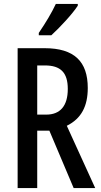

<svg xmlns="http://www.w3.org/2000/svg" viewBox="-20 -960 516 980"><path d="M377 -931V-940H265C244 -895 214 -845 178 -792V-780H242C284 -818 351 -890 377 -931ZM208 -714H70V0H170V-293H232L356 0H466L321 -318C396 -355 428 -419 428 -511C428 -646 359 -714 208 -714ZM209 -626C289 -626 326 -590 326 -506C326 -419 287 -375 216 -375H170V-626Z"/></svg>

Font: Noto Sans Myanmar UI ExtraCondensed Medium
Style: Regular
Weight: 500
Width: 2
Designer: Monotype Design Team
Foundry: Monotype Imaging Inc.
Version: Version 2.103